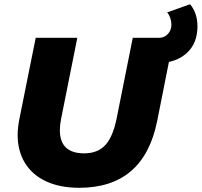

<svg xmlns="http://www.w3.org/2000/svg" viewBox="-20 -880 960 914"><path d="M64 -238Q64 -270 72 -312L150 -700H348L271 -315Q265 -285 265 -260Q265 -150 381 -150Q444 -150 480.5 -188.5Q517 -227 535 -315L612 -700H807L728 -303Q664 14 357 14Q266 14 200 -16.5Q134 -47 99 -104Q64 -161 64 -238ZM705 -700H738Q762 -700 779 -718Q796 -736 796 -763Q796 -779 790.5 -794.5Q785 -810 776 -821L885 -860Q920 -817 920 -755Q920 -673 868 -626.5Q816 -580 731 -580H705Z"/></svg>

Font: Idrija
Style: Italic
Weight: 800
Italic angle: -11.3°
Designer: Julieta Ulanovsky
Foundry: Julieta Ulanovsky
Version: Version 7.200